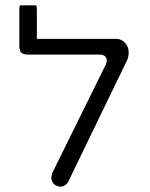

<svg xmlns="http://www.w3.org/2000/svg" viewBox="-20 -714 567 727"><path d="M55.2 -693.8Q53.2 -687.5 53.2 -671.9V-540Q53.2 -521 60.8 -514.2Q68.4 -507.3 87.9 -507.3H357.4Q371.1 -507.3 377.7 -500.7Q384.3 -494.1 384.3 -484.4Q384.3 -477.1 380.4 -469.2L178.2 -59.6Q174.3 -45.9 174.3 -42Q174.3 -33.2 179.2 -23.9Q184.1 -15.6 192.4 -11.5Q200.7 -7.3 209.2 -7.3Q217.8 -7.3 226.1 -12.7Q234.4 -18.1 238.8 -26.9L458.5 -480.5Q467.3 -496.6 467.3 -515.6Q467.3 -538.1 451.7 -553.7Q438.5 -566.9 419.9 -566.9H119.6V-671.9Q119.6 -686 117.7 -693.8Z"/></svg>

Font: YuPearl-ExtraLight
Style: ExtraLight
Weight: 200
Designer: Max Yao
Foundry: Max-Everyday
Version: Version 1.011; ttfautohint (v1.8.3)